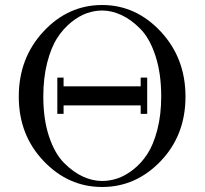

<svg xmlns="http://www.w3.org/2000/svg" viewBox="-20 -725 818 767"><path d="M55 -339Q55 -493 153.5 -599Q252 -705 388 -705Q523 -705 622 -599Q721 -493 721 -339Q721 -185 622 -81.5Q523 22 388 22Q253 22 154 -82Q55 -186 55 -339ZM153 -339Q153 -248 176 -179.5Q199 -111 236 -74Q273 -37 311.5 -19.5Q350 -2 388 -2Q418 -2 448.5 -12Q479 -22 511.5 -47Q544 -72 568.5 -109.5Q593 -147 608.5 -206.5Q624 -266 624 -340Q624 -432 601 -502Q578 -572 541 -609.5Q504 -647 465 -665Q426 -683 388 -683Q358 -683 327.5 -672.5Q297 -662 265 -636.5Q233 -611 208.5 -573Q184 -535 168.5 -474.5Q153 -414 153 -339ZM209 -270V-415H234V-380H542V-415H568V-270H542V-304H234V-270Z"/></svg>

Font: CMU Serif
Style: Roman
Weight: 500
Version: Version 0.7.0